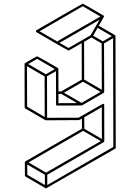

<svg xmlns="http://www.w3.org/2000/svg" viewBox="-20 -962 772 1057"><path d="M233.9 74.7H231.9L120.1 9.8Q117.2 7.8 117.2 4.4L116.7 -68.8Q117.2 -71.8 120.1 -73.7L431.2 -253.4L430.7 -309.1Q416.5 -300.8 414.1 -300.8Q323.2 -299.8 232.4 -299.8L229.5 -300.8L119.1 -364.7Q116.2 -366.7 115.7 -370.6L115.2 -610.4Q115.7 -613.8 118.7 -615.2Q182.6 -652.3 184.6 -652.3Q186.5 -652.3 298.3 -587.9L298.8 -586.9H299.3V-586.4H299.8V-585.9L300.8 -585.4L301.3 -582.5L301.8 -458.5H316.9L430.2 -523.9L429.7 -724.6Q359.4 -683.6 357.4 -683.6Q356 -683.6 322.8 -702.6L291 -720.7L181.2 -784.7Q177.7 -786.6 177.7 -790.5Q177.7 -793.9 181.2 -795.9Q433.6 -941.9 435.5 -941.9Q437.5 -941.9 549.3 -877Q549.8 -877 550.3 -876Q551.3 -875.5 551.8 -874.5L552.2 -870.1L551.8 -868.2H551.3L523.9 -820.3L612.3 -769Q612.8 -769 612.8 -768.6H613.3V-768.1L614.3 -767.6L614.7 -766.6V-766.1H615.2V-765.1L615.7 -764.2L617.2 -149.4Q617.2 -146 614.3 -143.6Q235.4 74.7 233.9 74.7ZM546.4 -734.4 595.7 -763.2 517.6 -808.6 492.7 -765.6ZM540.5 -467.8 539.6 -723.1 483.9 -755.4 442.9 -731.9 443.4 -523.9ZM294.4 -733.9 532.7 -871.1 435.5 -927.7 197.8 -790ZM357.4 -697.8 478.5 -767.6 527.8 -853 307.6 -726.1ZM428.7 -395.5 533.7 -456.1 437 -512.2 332 -451.7ZM301.8 -394 404.3 -394.5 316.9 -445.3 301.8 -444.8ZM226.1 -317.9 225.6 -541.5 128.4 -597.7 129.4 -374.5ZM231.9 -553.2 281.7 -581.5 184.6 -638.2 135.3 -609.4ZM227.1 56.6V0L129.9 -56.2L130.4 0.5ZM233.4 -11.7 534.7 -185.1 437.5 -241.7 136.7 -67.9ZM541 -196.8 540.5 -372.1 443.8 -316.4 444.3 -252.9ZM240.2 56.6 604 -153.3 602.5 -752 552.7 -723.1 553.7 -455.6Q553.2 -452.1 550.3 -450.7L431.6 -381.8H430.7Q430.7 -381.3 429.2 -381.3L295.4 -380.9Q288.6 -380.9 288.6 -387.7L288.1 -570.3L238.8 -542L239.3 -313.5L412.1 -314Q545.4 -390.6 547.4 -390.6Q548.8 -390.6 550.3 -389.6Q553.7 -387.7 553.7 -384.3L554.2 -185.1Q554.2 -181.6 551.3 -179.7L240.2 0Z"/></svg>

Font: 3D Isometric
Style: Regular
Weight: 400
Designer: GGBotNet
Version: 1.10